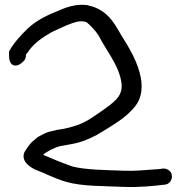

<svg xmlns="http://www.w3.org/2000/svg" viewBox="-20 -644 737 785"><path d="M647 45C634 47 629 48 606 49C572 51 531 56 488 54C411 51 334 51 277 37C237 23 195 6 156 -11C172 -25 202 -41 228 -47L262 -53C306 -60 339 -73 371 -90H372L407 -111C450 -138 495 -164 528 -204C602 -288 526 -420 487 -482C455 -530 431 -603 340 -622L338 -623C287 -630 243 -611 211 -597C163 -578 124 -556 94 -528C68 -503 37 -470 19 -437L17 -434V-416C17 -404 19 -376 44 -376C52 -376 60 -380 66 -385C71 -389 88 -399 86 -420C91 -427 95 -433 102 -442C122 -468 153 -491 192 -513C212 -522 230 -531 251 -540C283 -553 312 -563 334 -553C348 -543 374 -514 383 -499C414 -438 462 -382 475 -315C487 -257 454 -233 414 -203C396 -190 373 -174 353 -161C323 -141 290 -128 244 -118L207 -112V-111C193 -108 178 -106 164 -99C155 -95 147 -90 137 -85H136C129 -78 119 -71 112 -65C100 -53 89 -37 81 -24V-23L80 -22C64 16 105 40 123 49C159 62 201 85 249 99C317 119 405 116 483 120C548 123 611 116 653 111C672 110 683 93 683 77C683 56 664 45 649 45Z"/></svg>

Font: Stray Cat
Style: ExBdExt
Weight: 800
Version: Version 1.0